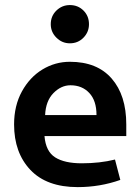

<svg xmlns="http://www.w3.org/2000/svg" viewBox="-20 -734 560 766"><path d="M36.2 0ZM36.2 -237.5Q36.2 -125 101.2 -56.2Q166.2 12.5 290 12.5Q378.8 12.5 460 -16.2L438.8 -97.5Q378.8 -82.5 306.2 -82.5Q237.5 -82.5 200 -106.2Q162.5 -130 157.5 -191.2H483.8V-237.5Q483.8 -353.8 425.6 -420.6Q367.5 -487.5 258.8 -487.5Q200 -487.5 149.4 -456.9Q98.8 -426.2 67.5 -369.4Q36.2 -312.5 36.2 -237.5ZM365 -275H160Q162.5 -331.2 193.1 -362.5Q223.8 -393.8 261.2 -393.8Q307.5 -393.8 336.2 -363.1Q365 -332.5 365 -275ZM182.5 -637.5Q182.5 -670 205 -691.9Q227.5 -713.8 258.8 -713.8Q291.2 -713.8 313.1 -691.9Q335 -670 335 -637.5Q335 -606.2 313.1 -583.8Q291.2 -561.2 258.8 -561.2Q227.5 -561.2 205 -583.8Q182.5 -606.2 182.5 -637.5Z"/></svg>

Font: Cambay
Style: Bold
Weight: 700
Designer: Pooja Saxena
Foundry: Pooja Saxena
Version: Version 1.096;PS 001.096;hotconv 1.0.70;makeotf.lib2.5.58329